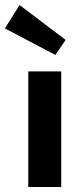

<svg xmlns="http://www.w3.org/2000/svg" viewBox="-62 -753 319 773"><path d="M184.5 0H51.8V-465.5H184.5ZM202.3 -592.3 160.9 -531.8 -42.3 -638.6 16.8 -732.7Z"/></svg>

Font: Spartan MB
Style: Bold
Weight: 700
Designer: Matt Bailey, Mirko Velimirovic
Foundry: Matt Bailey
Version: Version 1.005